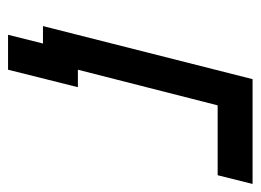

<svg xmlns="http://www.w3.org/2000/svg" viewBox="-102 -438 623 458"><g transform="rotate(90 209.0 -208.5)"><path d="M83.3 0H41.7L168.3 -500H418.3L397.5 -416.7H230.8L145.8 -83.3H187.5L145.8 83.3H62.5Z"/></g></svg>

Font: Yulong
Style: Italic
Weight: 400
Italic angle: -14.25°
Designer: GGBotNet
Foundry: f0n7.com
Version: 1.00